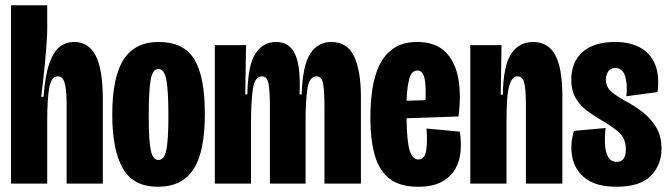

<svg xmlns="http://www.w3.org/2000/svg" viewBox="-20 -700 2551 732"><path d="M22 0V-296V-680H160V-588Q160 -565 157.5 -531.5Q155 -498 151.5 -460.5Q148 -423 144 -388.5Q140 -354 137 -331H146Q152 -411 167.5 -456.5Q183 -502 207 -521Q231 -540 263 -540Q318 -540 345 -487.5Q372 -435 372 -322V0H234V-300Q234 -358 226.5 -383.5Q219 -409 201 -409Q175 -409 167.5 -364.5Q160 -320 160 -241V0Z M582 12Q488 12 448 -58.5Q408 -129 408 -262Q408 -407 451.5 -473.5Q495 -540 584 -540Q680 -540 720.5 -474.5Q761 -409 761 -265Q761 -121 717.5 -54.5Q674 12 582 12ZM584 -90Q606 -90 614 -127.5Q622 -165 622 -257Q622 -357 614 -397Q606 -437 584 -437Q562 -437 554.5 -396.5Q547 -356 547 -255Q547 -163 555 -126.5Q563 -90 584 -90Z M799 0V-299V-528H918L915 -340H923Q925 -452 954 -496Q983 -540 1032 -540Q1085 -540 1106 -491.5Q1127 -443 1122 -340H1130Q1134 -453 1163.5 -496.5Q1193 -540 1243 -540Q1305 -540 1330.5 -484Q1356 -428 1356 -332V0H1217V-293Q1217 -351 1212 -380Q1207 -409 1187 -409Q1159 -409 1152 -361.5Q1145 -314 1145 -242V0H1009V-293Q1009 -350 1004 -379.5Q999 -409 979 -409Q951 -409 944 -360Q937 -311 937 -235V0Z M1575 12Q1503 12 1463.5 -20Q1424 -52 1408 -111Q1392 -170 1392 -251Q1392 -307 1399.5 -359Q1407 -411 1426.5 -451.5Q1446 -492 1481 -516Q1516 -540 1571 -540Q1638 -540 1676 -504Q1714 -468 1726.5 -404.5Q1739 -341 1728 -256L1530 -249Q1531 -163 1541.5 -127.5Q1552 -92 1575 -92Q1600 -92 1605 -127.5Q1610 -163 1606 -210L1733 -198Q1739 -160 1736 -123Q1733 -86 1715.5 -55.5Q1698 -25 1663.5 -6.5Q1629 12 1575 12ZM1571 -431Q1549 -431 1540.5 -400Q1532 -369 1530 -316L1602 -318Q1605 -376 1598 -403.5Q1591 -431 1571 -431Z M1773 0V-313V-528H1892L1889 -339H1897Q1899 -452 1929.5 -496Q1960 -540 2012 -540Q2070 -540 2097 -490Q2124 -440 2124 -332V0H1985V-298Q1985 -357 1979 -383Q1973 -409 1954 -409Q1935 -409 1925.5 -384.5Q1916 -360 1913.5 -321Q1911 -282 1911 -236V0Z M2331 12Q2255 12 2214 -18.5Q2173 -49 2162.5 -98Q2152 -147 2168 -201L2289 -212Q2285 -180 2286.5 -150.5Q2288 -121 2298.5 -102Q2309 -83 2332 -83Q2366 -83 2366 -130Q2366 -173 2338.5 -196.5Q2311 -220 2272 -242Q2247 -257 2220.5 -276Q2194 -295 2176 -324Q2158 -353 2158 -397Q2158 -463 2201 -501.5Q2244 -540 2326 -540Q2379 -540 2418 -520Q2457 -500 2476 -458Q2495 -416 2487 -349L2368 -333Q2373 -376 2363.5 -408.5Q2354 -441 2325 -441Q2309 -441 2299.5 -428.5Q2290 -416 2290 -397Q2290 -367 2312.5 -349Q2335 -331 2366 -314Q2398 -297 2429 -273.5Q2460 -250 2481 -216Q2502 -182 2502 -133Q2502 -71 2461 -29.5Q2420 12 2331 12Z"/></svg>

Font: Bricolage Grotesque 96pt Condensed Bricolage Grotesque 48pt Condensed Regular
Style: Bold
Weight: 700
Width: 3
Designer: Mathieu Triay
Foundry: Atelier Triay
Version: Version 1.001; ttfautohint (v1.8.4.7-5d5b);gftools[0.9.33.de